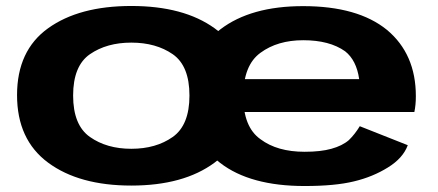

<svg xmlns="http://www.w3.org/2000/svg" viewBox="-20 -616 1466 642"><path d="M419 4.5Q594 4.5 697.5 -72.2Q801 -149 801 -298Q801 -447 697.5 -521.5Q594 -596 419 -596Q244.5 -596 140.8 -521.5Q37 -447 37 -298Q37 -149 140.8 -72.2Q244.5 4.5 419 4.5ZM419 -118.5Q337 -118.5 280.8 -158Q224.5 -197.5 224.5 -296.5Q224.5 -396 280.8 -434.8Q337 -473.5 419 -473.5Q501.5 -473.5 557.5 -434.8Q613.5 -396 613.5 -296.5Q613.5 -197.5 557.5 -158Q501.5 -118.5 419 -118.5ZM998.5 6V-108.5Q907 -108.5 851 -150.5Q793.5 -191 793.5 -293.5Q793.5 -398 851 -439.5Q908 -481.5 994 -481.5Q1082 -481.5 1134 -444.5Q1172 -414.5 1181 -351.5H776.5V-241.5H1365.5Q1370.5 -265 1370.5 -294.5Q1370.5 -435.5 1274 -516Q1176.5 -595.5 993.5 -595.5Q818.5 -595.5 717 -518Q615 -440.5 615 -294Q615 -148.5 716.5 -71Q816.5 6 998.5 6ZM998.5 -108.5V6Q1100.5 6 1163.5 -9.5Q1226.5 -24.5 1277 -56Q1327.5 -87 1343.5 -130.5L1183 -194Q1167 -167.5 1146.5 -147.5Q1124.5 -128.5 1088 -118.5Q1052.5 -108.5 998.5 -108.5Z"/></svg>

Font: Anybody Expanded
Style: Bold
Weight: 700
Width: 7
Designer: Tyler Finck
Foundry: Etcetera Type Company
Version: Version 1.113;gftools[0.9.25]